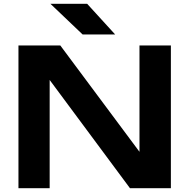

<svg xmlns="http://www.w3.org/2000/svg" viewBox="-20 -989 994 1009"><path d="M772 -112 713 -103V-750H878V0H663L183 -647L241 -656V0H77V-750H297ZM438 -969 585 -808H414L245 -969Z"/></svg>

Font: Unbounded Medium
Style: Regular
Weight: 500
Designer: Luke Prowse, Jean-Baptiste Morizot, Fátima Lázaro, Florian Runge
Foundry: NaN
Version: Version 1.700